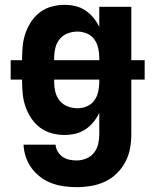

<svg xmlns="http://www.w3.org/2000/svg" viewBox="-20 -548 640 791"><path d="M296 223Q270 223 244 219.5Q218 216 193.5 207Q169 198 147.5 182Q126 166 110.5 145Q95 124 86.5 99Q78 74 77 48H209Q210 63 218 76.5Q226 90 238.5 98.5Q251 107 266 110Q281 113 296 113Q316 113 335.5 105Q355 97 367.5 81Q380 65 384.5 45Q389 25 389 5V-83Q379 -62 364.5 -44.5Q350 -27 331 -14.5Q312 -2 290 3Q268 8 245 8Q219 8 193 1Q167 -6 146 -21.5Q125 -37 110 -59Q95 -81 86 -106Q77 -131 74 -157.5Q71 -184 71 -210V-220H24V-300H71V-310Q71 -336 74 -362.5Q77 -389 86 -414Q95 -439 110 -461Q125 -483 146 -498.5Q167 -514 193 -521Q219 -528 245 -528Q268 -528 290 -523Q312 -518 331 -505.5Q350 -493 364.5 -475.5Q379 -458 389 -437V-520H521V-300H576V-220H521V5Q521 35 515.5 64.5Q510 94 496 120Q482 146 460.5 167Q439 188 412 200.5Q385 213 355.5 218Q326 223 296 223ZM203 -300H389V-310Q389 -330 384.5 -350Q380 -370 368.5 -386Q357 -402 338 -410Q319 -418 299 -418Q279 -418 259 -410.5Q239 -403 226 -387Q213 -371 208 -350.5Q203 -330 203 -310ZM299 -102Q319 -102 338 -110Q357 -118 368.5 -134Q380 -150 384.5 -170Q389 -190 389 -210V-220H203V-210Q203 -190 208 -169.5Q213 -149 226 -133Q239 -117 259 -109.5Q279 -102 299 -102Z"/></svg>

Font: Iosevka Custom XBdEx
Style: Regular
Weight: 800
Width: 7
Monospace: yes
Designer: Belleve Invis
Foundry: Belleve Invis
Version: Version 11.2.4; ttfautohint (v1.8.4)